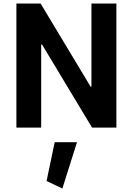

<svg xmlns="http://www.w3.org/2000/svg" viewBox="-20 -729 756 1097"><path d="M292.5 83.5H419.9L336.4 348.1L246.1 305.2ZM502.4 -709H645V0H505.9L220.2 -474.6H215.3V0H73.7V-709H211.9L497.6 -233.9H502.4Z"/></svg>

Font: Estedad-FD Bold
Style: Regular
Weight: 700
Designer: Amin Abedi
Version: Version 7.3